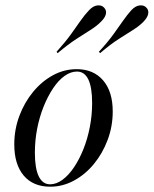

<svg xmlns="http://www.w3.org/2000/svg" viewBox="-20 -683 572 714"><path d="M166.9 11.3Q103.2 11.3 68.1 -30.2Q33.1 -71.8 33.1 -146Q33.1 -201.6 52 -252Q71 -302.4 103.2 -341.5Q135.5 -380.6 177 -403.2Q218.5 -425.8 265.3 -425.8Q327.4 -425.8 363.3 -384.3Q399.2 -342.7 399.2 -268.5Q399.2 -212.9 380.2 -162.5Q361.3 -112.1 329 -73Q296.8 -33.9 254.8 -11.3Q212.9 11.3 166.9 11.3ZM166.1 2.4Q189.5 2.4 212.5 -14.5Q235.5 -31.5 255.2 -60.9Q275 -90.3 290.3 -128.6Q305.6 -166.9 314.1 -210.9Q322.6 -254.8 322.6 -300Q322.6 -358.1 308.5 -387.5Q294.4 -416.9 266.1 -416.9Q242.7 -416.9 219.8 -400.4Q196.8 -383.9 177 -354Q157.3 -324.2 141.9 -285.9Q126.6 -247.6 118.1 -204Q109.7 -160.5 109.7 -115.3Q109.7 -56.5 124.2 -27Q138.7 2.4 166.1 2.4ZM194.4 -485.5 190.3 -490.3Q224.2 -528.2 244.8 -556.9Q265.3 -585.5 280.2 -606.9Q295.2 -628.2 311.3 -645.2Q326.6 -661.3 342.3 -662.9Q358.1 -664.5 366.9 -654.8Q376.6 -645.2 373.8 -631Q371 -616.9 354 -600.8Q338.7 -585.5 316.1 -571.4Q293.5 -557.3 263.7 -537.9Q233.9 -518.5 194.4 -485.5ZM352.4 -485.5 347.6 -490.3Q382.3 -528.2 402.8 -556.9Q423.4 -585.5 438.3 -606.9Q453.2 -628.2 468.5 -645.2Q483.9 -661.3 499.6 -662.9Q515.3 -664.5 524.2 -654.8Q533.9 -645.2 531 -631Q528.2 -616.9 512.1 -600.8Q496.8 -585.5 474.2 -571.4Q451.6 -557.3 421.4 -537.9Q391.1 -518.5 352.4 -485.5Z"/></svg>

Font: Playfair 144pt
Style: Italic
Weight: 400
Italic angle: -15.6°
Designer: Claus Eggers Sørensen
Foundry: Claus Eggers Sørensen
Version: Version 2.001;gftools[0.9.30]